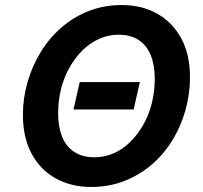

<svg xmlns="http://www.w3.org/2000/svg" viewBox="-20 -729 805 763"><path d="M342 14Q264 14 202.5 -19.5Q141 -53 106 -117.5Q71 -182 71 -273Q71 -339 89.5 -403Q108 -467 142 -522.5Q176 -578 224.5 -620Q273 -662 333.5 -685.5Q394 -709 464 -709Q543 -709 604 -675Q665 -641 700 -577Q735 -513 735 -422Q735 -355 717 -291Q699 -227 665 -171.5Q631 -116 582.5 -74.5Q534 -33 473.5 -9.5Q413 14 342 14ZM356 -104Q395 -104 431 -119.5Q467 -135 496.5 -164Q526 -193 548.5 -231.5Q571 -270 583 -317.5Q595 -365 595 -416Q595 -470 579 -509.5Q563 -549 531 -570Q499 -591 450 -591Q411 -591 375 -575Q339 -559 309.5 -530.5Q280 -502 257.5 -463Q235 -424 223 -377Q211 -330 211 -279Q211 -225 227 -185.5Q243 -146 275.5 -125Q308 -104 356 -104ZM272 -294 297 -403H536L511 -294Z"/></svg>

Font: Ubuntu Sans
Style: Bold Italic
Weight: 700
Italic angle: -13.5°
Designer: Dalton Maag Ltd
Foundry: Dalton Maag Ltd
Version: Version 1.006